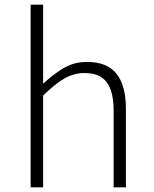

<svg xmlns="http://www.w3.org/2000/svg" viewBox="-20 -808 662 828"><path d="M112 -788H166V-447Q217 -494 260 -517.5Q303 -541 355 -541Q441 -541 482 -490.5Q523 -440 523 -338V0H470V-331Q470 -414 440 -453.5Q410 -493 345 -493Q299 -493 258.5 -470Q218 -447 166 -396V0H112Z"/></svg>

Font: Nebula Sans Light
Style: Regular
Weight: 300
Designer: Paul D. Hunt for Adobe (as Source Sans)
Foundry: Nebula Entertainment & Broadcasting LLC
Version: Version 1.010